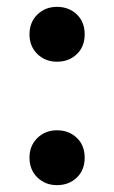

<svg xmlns="http://www.w3.org/2000/svg" viewBox="-20 -549 332 560"><path d="M66 -449Q66 -484 89 -506.5Q112 -529 146 -529Q181 -529 204 -507Q227 -485 227 -449Q227 -413 204 -391Q181 -369 146 -369Q112 -369 89 -391.5Q66 -414 66 -449ZM66 -89Q66 -124 89 -146.5Q112 -169 146 -169Q181 -169 204 -147Q227 -125 227 -89Q227 -53 204 -31Q181 -9 146 -9Q112 -9 89 -31.5Q66 -54 66 -89Z"/></svg>

Font: Maitree Semibold
Style: Regular
Weight: 600
Designer: CadsonDemak Team
Foundry: CadsonDemak
Version: Version 1.010